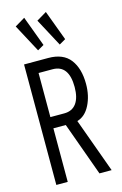

<svg xmlns="http://www.w3.org/2000/svg" viewBox="-128 -903 607 959"><g transform="rotate(-15 175.0 -424.0)"><path d="M39 0V-623H164Q241 -623 277 -576Q313 -529 313 -449Q313 -388 289 -340.5Q265 -293 223 -281L325 0H262L162 -277H98V0ZM98 -335H170Q211 -335 232.5 -364.5Q254 -394 254 -449Q254 -563 170 -563H98ZM125 -673 48 -817 100 -848 158 -692ZM237 -673 160 -817 212 -848 270 -692Z"/></g></svg>

Font: Inconsolata ExtraCondensed
Style: Regular
Weight: 400
Width: 2
Monospace: yes
Designer: Raph Levien, Cyreal, Brenton Simpson
Foundry: Raph Levien, Cyreal, Google
Version: Version 3.000; ttfautohint (v1.8.2.53-6de2)